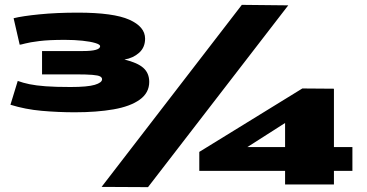

<svg xmlns="http://www.w3.org/2000/svg" viewBox="-20 -760 1510 790"><path d="M23 -329 53 -427Q75 -419 101.5 -413.5Q128 -408 168 -405Q208 -402 270 -402Q340 -402 370 -411Q400 -420 400 -434Q400 -441 392 -445.5Q384 -450 360 -452Q336 -454 289 -454H153V-550H321Q392 -550 392 -570Q392 -577 372 -583Q352 -589 319 -592.5Q286 -596 247 -596Q181 -596 141.5 -591Q102 -586 83.5 -581Q65 -576 61 -576L36 -685Q72 -694 142.5 -701Q213 -708 300 -708Q447 -708 512 -679Q577 -650 577 -601Q577 -565 552.5 -543Q528 -521 492 -515Q546 -502 570 -480.5Q594 -459 594 -423Q594 -378 555 -350Q516 -322 447 -310Q378 -298 288 -298Q219 -298 151.5 -304Q84 -310 23 -329ZM589 10 398 9 975 -740 1166 -738ZM800 -57V-135L1224 -396L1354 -395V-155H1430V-57H1354V-1H1153V-57ZM998 -155H1153V-254Z"/></svg>

Font: Georama Extra Expanded ExtraBold
Style: Regular
Weight: 800
Width: 8
Designer: Jean-Baptiste Levee
Foundry: Production Type
Version: Version 1.000